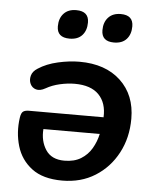

<svg xmlns="http://www.w3.org/2000/svg" viewBox="-52 -761 661 815"><g transform="rotate(5 278.5 -353.0)"><path d="M243 10Q161 10 113.5 -26Q66 -62 49 -119.5Q32 -177 41 -240Q44 -261 52.5 -267Q61 -273 77 -273H395Q398 -334 364 -369Q330 -404 261 -404Q231 -404 198 -396.5Q165 -389 139 -374Q116 -361 99 -366Q82 -371 74.5 -387Q67 -403 72 -422Q77 -441 98 -454Q133 -477 181.5 -488Q230 -499 273 -499Q384 -499 448.5 -438.5Q513 -378 513 -277Q513 -196 478.5 -131Q444 -66 383.5 -28Q323 10 243 10ZM245 -75Q287 -75 315.5 -92.5Q344 -110 361 -139Q378 -168 385 -201H145Q141 -150 165.5 -112.5Q190 -75 245 -75ZM411 -593Q358 -593 358 -641Q358 -675 377 -695.5Q396 -716 430 -716Q483 -716 483 -668Q483 -634 464.5 -613.5Q446 -593 411 -593ZM222 -593Q168 -593 168 -641Q168 -675 187 -695.5Q206 -716 240 -716Q294 -716 294 -668Q294 -634 275.5 -613.5Q257 -593 222 -593Z"/></g></svg>

Font: Nunito
Style: Bold Italic
Weight: 700
Italic angle: -9°
Designer: Vernon Adams
Foundry: Vernon Adams
Version: Version 3.601; ttfautohint (v1.8.2.53-6de2)